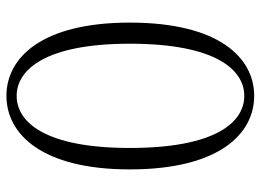

<svg xmlns="http://www.w3.org/2000/svg" viewBox="-124 -652 791 582"><g transform="rotate(-90 271.0 -361.5)"><path d="M271 14C386 14 493 -92 493 -363C493 -631 386 -737 271 -737C156 -737 48 -631 48 -363C48 -92 156 14 271 14ZM271 -16C192 -16 113 -101 113 -363C113 -621 192 -706 271 -706C349 -706 429 -621 429 -363C429 -101 349 -16 271 -16Z"/></g></svg>

Font: Noto Serif CJK HK ExtraLight
Style: Regular
Weight: 200
Designer: Ryoko NISHIZUKA 西塚涼子 (kana & ideographs); Frank Grießhammer (Latin, Greek & Cyrillic); Wenlong ZHANG 张文龙 (bopomofo); San
Foundry: Adobe
Version: Version 2.001;hotconv 1.1.0;makeotfexe 2.6.0